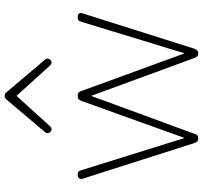

<svg xmlns="http://www.w3.org/2000/svg" viewBox="-44 -832 891 844"><g transform="rotate(-90 402.0 -410.5)"><path d="M215 15Q206 15 202 10.5Q198 6 195 -1L38 -493Q35 -501 39.5 -508Q44 -515 55 -515Q65 -515 69 -511.5Q73 -508 75 -500L217 -45L380 -499Q384 -508 388.5 -511.5Q393 -515 403 -515Q412 -515 416 -511.5Q420 -508 423 -500L589 -45L728 -500Q730 -508 734 -511.5Q738 -515 748 -515Q760 -515 764 -508.5Q768 -502 764 -491L609 -1Q606 6 601.5 10.5Q597 15 589 15Q580 15 576 10.5Q572 6 569 -1L402 -456L235 -1Q233 6 229 10.5Q225 15 215 15ZM256 -630Q249 -630 243.5 -635.5Q238 -641 238 -648Q238 -650 239.5 -653Q241 -656 243 -659L386 -828Q391 -833 394.5 -834.5Q398 -836 402 -836Q406 -836 410 -834.5Q414 -833 418 -828L561 -659Q564 -656 565 -653Q566 -650 566 -648Q566 -641 560.5 -635.5Q555 -630 548 -630Q544 -630 541.5 -632Q539 -634 536 -636L402 -784L268 -636Q266 -634 263 -632Q260 -630 256 -630Z"/></g></svg>

Font: Playwrite HR Lijeva Thin
Style: Regular
Weight: 250
Designer: Veronika Burian, José Scaglione
Foundry: TypeTogether
Version: Version 1.002